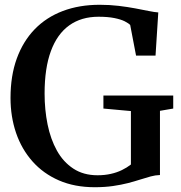

<svg xmlns="http://www.w3.org/2000/svg" viewBox="-20 -772 755 803"><path d="M376 11Q292 11 226.5 -17.5Q161 -46 115.8 -97Q70.5 -148 47.2 -216Q24 -284 24 -362.5Q24 -455 50.2 -527.2Q76.5 -599.5 125.2 -649.8Q174 -700 242.8 -726Q311.5 -752 397 -752Q439 -752 476.2 -747.5Q513.5 -743 545.5 -737Q577.5 -731 602 -726Q626.5 -721 642 -720L630.5 -539.5H549L524.5 -667.5Q518 -674.5 501.8 -682.8Q485.5 -691 458.2 -696.5Q431 -702 392 -702Q320 -702 269.5 -665.8Q219 -629.5 192.8 -558.2Q166.5 -487 166.5 -381Q166.5 -313 179 -251.5Q191.5 -190 218 -142.2Q244.5 -94.5 286.8 -66.8Q329 -39 388 -39Q418 -39 443.5 -44.8Q469 -50.5 490 -60.8Q511 -71 527.5 -84V-307.5L412.5 -318V-372.5H704.5V-318L649 -308.5V-40Q630 -39.5 609.8 -34Q589.5 -28.5 566.2 -21Q543 -13.5 515 -6.2Q487 1 452.5 6Q418 11 376 11Z"/></svg>

Font: Merriweather 48pt SemiBold
Style: Regular
Weight: 600
Version: Version 2.100